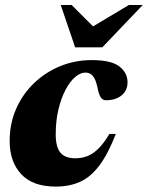

<svg xmlns="http://www.w3.org/2000/svg" viewBox="-20 -710 574 746"><path d="M312 -428Q292 -428 271.8 -410.5Q251.5 -393 234.5 -360.8Q217.5 -328.5 207 -284.5Q196.5 -240.5 196.5 -188Q196.5 -139 214.5 -117Q232.5 -95 273 -95Q298.5 -95 320.2 -103.8Q342 -112.5 362.8 -133Q383.5 -153.5 405 -189.5H430Q399 -110 365 -65.5Q331 -21 289.8 -3Q248.5 15 196.5 15Q107.5 15 62.5 -33.2Q17.5 -81.5 17.5 -162Q17.5 -229 42.2 -286Q67 -343 111 -385.8Q155 -428.5 212.8 -452.5Q270.5 -476.5 336.5 -476.5Q412 -476.5 443.8 -451.8Q475.5 -427 475.5 -390.5Q475.5 -358 452.2 -339.2Q429 -320.5 392 -320.5Q379 -320.5 371.5 -331.5Q364 -342.5 358 -373Q351.5 -403 340.2 -415.5Q329 -428 312 -428ZM534.5 -690.5 377.5 -526H272L216 -690.5H258.5L364 -585H304L480.5 -690.5Z"/></svg>

Font: Newsreader 36pt ExtraBold
Style: Italic
Weight: 800
Italic angle: -17°
Designer: Hugues Gentile
Foundry: Production Type
Version: Version 1.003